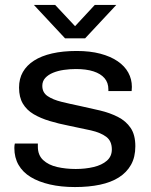

<svg xmlns="http://www.w3.org/2000/svg" viewBox="-20 -744 609 776"><path d="M283 12Q227 12 181.5 1.5Q136 -9 104 -28.5Q72 -48 55 -77.5Q38 -107 38 -146Q38 -151 38.5 -155.5Q39 -160 40 -164H133Q133 -161 133 -157.5Q133 -154 133 -151Q133 -117 154.5 -97Q176 -77 211 -69Q246 -61 286 -61Q325 -61 358.5 -69Q392 -77 412 -94.5Q432 -112 432 -140Q432 -174 409.5 -191Q387 -208 347.5 -217Q308 -226 258 -236Q217 -244 180.5 -255Q144 -266 116 -282.5Q88 -299 72.5 -325Q57 -351 57 -390Q57 -426 72.5 -453Q88 -480 117.5 -499Q147 -518 190.5 -528Q234 -538 290 -538Q344 -538 385.5 -527Q427 -516 455.5 -496.5Q484 -477 498.5 -450.5Q513 -424 513 -393Q513 -388 512.5 -384Q512 -380 512 -376H418V-383Q418 -410 402.5 -428Q387 -446 358 -455.5Q329 -465 287 -465Q262 -465 238 -461.5Q214 -458 194.5 -450Q175 -442 163 -429Q151 -416 151 -397Q151 -370 172.5 -355.5Q194 -341 228.5 -332.5Q263 -324 302 -316Q344 -307 384 -297.5Q424 -288 456.5 -271.5Q489 -255 508 -227Q527 -199 527 -153Q527 -109 509.5 -78Q492 -47 460.5 -27Q429 -7 384 2.5Q339 12 283 12ZM117 -724H203L306 -614L260 -613L363 -724H450L324 -589H243Z"/></svg>

Font: Archivo SemiExpanded
Style: Regular
Weight: 400
Width: 6
Designer: Hector Gatti
Foundry: Omnibus-Type
Version: Version 2.001